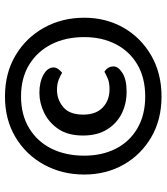

<svg xmlns="http://www.w3.org/2000/svg" viewBox="30 -682 654 753"><g transform="rotate(-90 356.5 -305.0)"><path d="M49 -301Q49 -388 87.5 -458.5Q126 -529 195 -570.5Q264 -612 355 -612Q447 -612 516.5 -570.5Q586 -529 625 -458.5Q664 -388 664 -301Q664 -216 625 -147.5Q586 -79 516 -38.5Q446 2 355 2Q264 2 195 -38.5Q126 -79 87.5 -147.5Q49 -216 49 -301ZM355 -549Q283 -549 230.5 -517Q178 -485 150.5 -429.5Q123 -374 123 -301Q123 -231 150.5 -177Q178 -123 230.5 -92.5Q283 -62 355 -62Q428 -62 480 -92.5Q532 -123 560 -177Q588 -231 588 -301Q588 -374 560 -429.5Q532 -485 480 -517Q428 -549 355 -549ZM381 -408Q343 -408 313.5 -383.5Q284 -359 284 -305Q284 -255 312 -228.5Q340 -202 383 -202Q409 -202 424.5 -208.5Q440 -215 452 -222Q473 -209 473 -186Q473 -168 447.5 -151.5Q422 -135 374 -135Q326 -135 287.5 -154.5Q249 -174 225.5 -212Q202 -250 202 -306Q202 -365 227.5 -402.5Q253 -440 291.5 -458.5Q330 -477 369 -477Q412 -477 440.5 -461Q469 -445 469 -421Q469 -412 462.5 -403Q456 -394 448 -388Q435 -396 419 -402Q403 -408 381 -408Z"/></g></svg>

Font: Baloo Bhaijaan 2 Medium
Style: Regular
Weight: 500
Designer: Sanskriti Dholi, Noopur Datye and Ek Type
Foundry: Ek Type
Version: Version 1.701